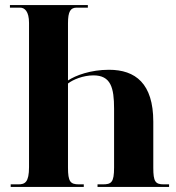

<svg xmlns="http://www.w3.org/2000/svg" viewBox="-20 -734 693 754"><path d="M22 0H309V-10H290C256 -10 247 -21 247 -76V-406C266 -421 306 -438 347 -438C415 -438 428 -390 428 -307V-76C428 -17 417 -10 383 -10H363V0H644V-10H623C590 -10 582 -21 582 -75V-256C582 -406 512 -460 408 -460C336 -460 277 -438 247 -418V-643C247 -689 257 -704 281 -704H325V-714H19V-704H59C77 -704 94 -689 94 -644V-78C94 -18 78 -10 52 -10H22Z"/></svg>

Font: Noto Serif Display Condensed Extra
Style: Regular
Weight: 800
Width: 3
Designer: Monotype Design Team
Foundry: Monotype Imaging Inc.
Version: Version 1.900